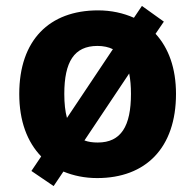

<svg xmlns="http://www.w3.org/2000/svg" viewBox="-20 -684 659 648"><path d="M574 -367C574 -454 549 -522 505 -570L533 -611L459 -664L432 -624C396 -640 355 -649 311 -649C146 -649 45 -548 45 -367C45 -275 72 -205 119 -156L86 -107L161 -56L194 -105C228 -91 266 -83 308 -83C472 -83 574 -185 574 -367ZM197 -367C197 -475 230 -529 309 -529C329 -529 347 -525 361 -518L206 -286C200 -308 197 -335 197 -367ZM422 -367C422 -259 389 -203 310 -203C293 -203 278 -205 265 -210L416 -436C420 -416 422 -393 422 -367Z"/></svg>

Font: Noto Sans Telugu UI
Style: Bold
Weight: 700
Designer: Jelle Bosma - Monotype Design Team
Foundry: Monotype Imaging Inc.
Version: Version 2.005